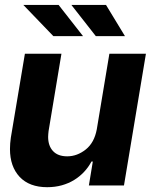

<svg xmlns="http://www.w3.org/2000/svg" viewBox="-20 -768 662 795"><path d="M323.9 -618.3H201L76.7 -747.5H222.7ZM497.5 -618.3H376.8L275.6 -747.5H419ZM175.4 7.1Q101.9 7.1 61.4 -35.5Q21.3 -78.5 21.3 -150.9Q21.3 -162.3 22.2 -174Q23.1 -185.7 24.9 -198.2L83.1 -545.5H234.4L181.1 -225.1Q180.4 -218.8 179.9 -212.9Q179.3 -207 179.3 -201.3Q179.3 -164.1 199.6 -142.4Q219.8 -120.7 258.5 -120.7Q299.4 -120.7 335.2 -149.1Q370.4 -177.2 380.7 -232.2L432.9 -545.5H584.2L493.3 0H348L364.3 -99.1H358.7Q346.2 -75.6 328.1 -56.3Q310 -36.9 286.9 -22.7Q263.8 -8.5 235.8 -0.7Q207.7 7.1 175.4 7.1Z"/></svg>

Font: Linik Sans
Style: Bold Italic
Weight: 700
Italic angle: 9°
Designer: Fonts by Rasmus Andersson / Changes by Cristiano Sobral with parts from Marc Monis
Foundry: rsms
Version: Version 3.020; ttfautohint (v1.6)